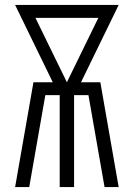

<svg xmlns="http://www.w3.org/2000/svg" viewBox="-20 -755 540 775"><path d="M41 0 115 -423H193L41 -735H459L307 -423H385L459 0H402L337 -371H279V0H221V-371H163L98 0ZM250 -423 377 -683H123Z"/></svg>

Font: Iosevka Fixed Light
Style: Regular
Weight: 300
Monospace: yes
Designer: Belleve Invis
Foundry: Belleve Invis
Version: Version 32.3.0